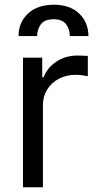

<svg xmlns="http://www.w3.org/2000/svg" viewBox="-20 -788 412 808"><path d="M76.7 0V-545.4H157.7V-462.9H163.6Q178.7 -503.4 217.5 -528.8Q256.3 -554.2 305.2 -554.2Q314.5 -554.2 328.4 -553.7Q342.3 -553.2 349.6 -552.7V-467.3Q345.2 -468.3 330.1 -470.7Q314.9 -473.1 298.3 -473.1Q258.8 -473.1 227.5 -456.5Q196.3 -439.9 178.5 -411.1Q160.6 -382.3 160.6 -345.2V0ZM58.1 -636.2Q58.1 -693.8 97.9 -731Q137.7 -768.1 206.1 -768.1Q274.4 -768.1 313.2 -731Q352.1 -693.8 352.1 -636.2H273.9Q273.9 -665 258.1 -686Q242.2 -707 206.1 -707Q167.5 -707 151.9 -685.5Q136.2 -664.1 136.2 -636.2Z"/></svg>

Font: Sahel VF Regular
Style: Regular
Weight: 400
Foundry: Saber Rastikerdar (saber.rastikerdar@gmail.com)
Version: Version 3.4.0